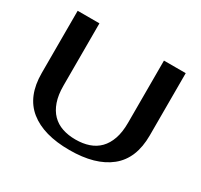

<svg xmlns="http://www.w3.org/2000/svg" viewBox="-150 -894 1159 1108"><g transform="rotate(30 430.0 -340.0)"><path d="M430 -50Q479 -50 518.5 -63.5Q558 -77 586 -105.5Q614 -134 629.5 -178.5Q645 -223 645 -285V-700H790V-285Q790 -131 696 -55.5Q602 20 430 20Q257 20 163.5 -55.5Q70 -131 70 -285V-700H215V-285Q215 -223 230.5 -178.5Q246 -134 274 -105.5Q302 -77 341.5 -63.5Q381 -50 430 -50Z"/></g></svg>

Font: Prosto One
Style: Regular
Weight: 400
Designer: Pavel Emelyanov and Jovanny lemonad
Foundry: Pavel Emelyanov and Jovanny Lemonad
Version: Version 1.001